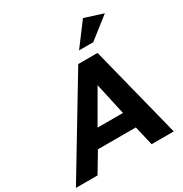

<svg xmlns="http://www.w3.org/2000/svg" viewBox="-267 -1115 1217 1276"><g transform="rotate(-30 341.5 -477.0)"><path d="M492 -149 527 0H697L519 -705H371L-54 0H112L201 -149ZM412 -519 466 -275H271ZM421 -781H530L693 -909L551 -954Z"/></g></svg>

Font: Geom Bold
Style: Bold Italic
Weight: 700
Italic angle: -10°
Version: Version 1.102